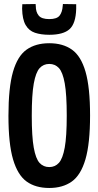

<svg xmlns="http://www.w3.org/2000/svg" viewBox="-20 -925 489 955"><path d="M225 10Q157 10 112.5 -22Q68 -54 45 -132Q22 -210 22 -349Q22 -489 44.5 -567.5Q67 -646 112 -678Q157 -710 225 -710Q293 -710 338 -678Q383 -646 405.5 -568Q428 -490 428 -351Q428 -211 405 -132.5Q382 -54 337 -22Q292 10 225 10ZM225 -94Q254 -94 273 -115Q292 -136 302 -191Q312 -246 312 -350Q312 -455 302 -510.5Q292 -566 273 -586.5Q254 -607 225 -607Q196 -607 177 -586Q158 -565 148 -509.5Q138 -454 138 -349Q138 -245 148 -190Q158 -135 177 -114.5Q196 -94 225 -94ZM225 -752Q184 -752 154 -762Q124 -772 107.5 -800.5Q91 -829 90 -882Q90 -893 91 -904L157 -905Q158 -902 158 -895Q158 -865 172.5 -847.5Q187 -830 225 -830Q263 -830 276.5 -847.5Q290 -865 292 -896Q293 -899 293 -905L359 -904Q359 -893 359 -881Q357 -808 326 -780Q295 -752 225 -752Z"/></svg>

Font: Georama Condensed SemiBold
Style: Regular
Weight: 600
Width: 3
Designer: Jean-Baptiste Levee
Foundry: Production Type
Version: Version 1.000